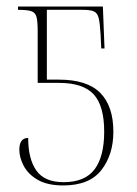

<svg xmlns="http://www.w3.org/2000/svg" viewBox="-20 -556 418 586"><path d="M173 10Q125 10 95.5 -7Q66 -24 52.5 -49.5Q39 -75 39 -99Q39 -135 66 -135Q66 -71 91 -35.5Q116 0 174 0Q239 0 268.5 -39Q298 -78 298 -154Q298 -233 266 -268Q234 -303 160 -303H95V-461Q95 -490 91.5 -504Q88 -518 75 -522Q62 -526 35 -526V-536H294L299 -408H289L287 -451Q285 -486 281 -501.5Q277 -517 266 -521.5Q255 -526 233 -526H123V-313H159Q246 -313 286 -272.5Q326 -232 326 -154Q326 -84 289.5 -37Q253 10 173 10Z"/></svg>

Font: Noto Serif Display Condensed Thin
Style: Regular
Weight: 100
Width: 3
Designer: Monotype Design Team
Foundry: Monotype Imaging Inc.
Version: Version 2.009